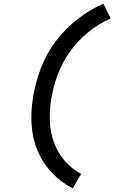

<svg xmlns="http://www.w3.org/2000/svg" viewBox="-20 -861 621 1042"><path d="M375 161 420 83Q370 56 332 12.5Q294 -31 273.5 -86Q253 -141 250.5 -202Q248 -263 258 -324Q269 -391 293.5 -456.5Q318 -522 360 -581Q402 -640 458.5 -686Q515 -732 581 -761L541 -841Q465 -808 398.5 -755.5Q332 -703 281.5 -635.5Q231 -568 202 -491.5Q173 -415 160 -337Q147 -261 151.5 -185Q156 -109 184 -42.5Q212 24 261.5 76.5Q311 129 375 161Z"/></svg>

Font: Iosevka Sparkle Medium
Style: Italic
Weight: 500
Italic angle: -9°
Designer: Belleve Invis
Foundry: Belleve Invis
Version: Version 4.5.0; ttfautohint (v1.8.3)